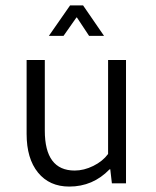

<svg xmlns="http://www.w3.org/2000/svg" viewBox="-20 -675 574 707"><path d="M444 -454V0H392L386 -52L383 -51Q322 12 235 12Q162 12 120 -39.5Q78 -91 78 -182V-454H145V-194Q145 -47 255 -47Q289 -47 323.5 -64Q358 -81 378 -108V-454ZM238 -655H286L363 -543H308L263 -611L261 -610L214 -543H160Z"/></svg>

Font: Tajawal
Style: Regular
Weight: 400
Designer: Boutros Fonts
Foundry: Created by Boutros International 2017
Version: Version 1.700